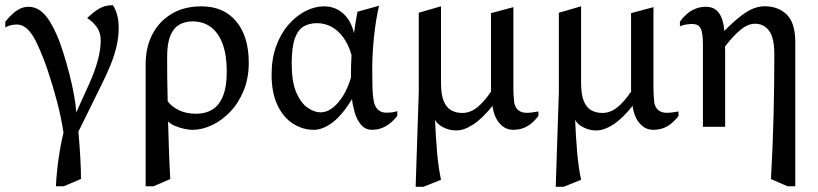

<svg xmlns="http://www.w3.org/2000/svg" viewBox="-28 -486 3134 736"><path d="M186.4 228Q188.8 175.5 196.7 120.9Q204.6 66.3 215.4 22.6Q206.6 -36.2 190.2 -98.3Q173.9 -160.4 154.7 -216.6Q135.5 -272.9 116.3 -313.7Q98.2 -354 78.7 -373Q59.3 -392 36.1 -392Q24.8 -392 13 -389.2Q1.1 -386.5 -7.7 -380.5V-403Q18.9 -435.1 39.3 -447.6Q59.7 -460 80.7 -460Q112.4 -460 137.8 -435.7Q163.2 -411.4 188 -355.9Q201.3 -326.5 214.1 -285.8Q227 -245.2 238.1 -201.9Q249.2 -158.7 256.1 -119.7Q263 -80.7 264.3 -54.8L315.4 -168Q335.1 -211.8 346.5 -253.1Q358 -294.5 358 -331Q358 -360.7 343.8 -381.1Q329.7 -401.6 306 -417Q330.1 -439.3 347 -449.7Q364 -460.1 377.2 -463.1Q390.5 -466.1 404.7 -466.1Q414.4 -452.6 420.7 -429.8Q427 -407 427 -379Q427 -344.4 419 -309.6Q411 -274.8 395.8 -237Q380.5 -199.3 357.9 -154.5L272.6 18.5Q277.3 71.4 279.9 119.4Q282.5 167.3 282.5 200L216.4 228Z M530.3 228V-240.1Q530.3 -305 556.2 -354.6Q582 -404.2 629.9 -432.9Q677.8 -461.7 744.3 -461.7Q829.2 -461.7 877.4 -404.1Q925.6 -346.4 925.6 -245.7Q925.6 -186.7 906.2 -139.1Q886.9 -91.6 854.8 -57.9Q822.7 -24.3 784.7 -6.3Q746.6 11.7 709.9 11.7Q696.2 11.7 678 7.7Q659.8 3.8 643 -3.3Q626.2 -10.3 616.3 -20.6Q617.7 31.7 619.6 87.4Q621.5 143.1 624.7 200.4L560.4 228ZM723.9 -50Q759.6 -50 786 -66Q812.3 -82 826.8 -118Q841.3 -154 841.3 -212Q841.3 -274 825.6 -317Q809.8 -360 780.5 -382Q751.3 -404 710.4 -404Q680.2 -404 658.3 -390.8Q636.4 -377.6 624.5 -348Q612.7 -318.4 612.7 -268.4Q612.7 -231.9 613 -188.9Q613.4 -145.9 614.8 -98.2Q628.2 -78.4 656.5 -64.2Q684.9 -50 723.9 -50Z M1174.6 11.7Q1133 11.7 1095.8 -11.6Q1058.6 -34.9 1035.9 -82.2Q1013.1 -129.4 1013.1 -200.4Q1013.1 -261.1 1030.8 -309.6Q1048.6 -358.1 1078.4 -392.1Q1108.3 -426.1 1143.7 -443.9Q1179.2 -461.7 1214.6 -461.7Q1256.1 -461.7 1286.9 -434.8Q1317.7 -407.9 1329 -358.7Q1331.8 -380.3 1335.4 -402.3Q1338.9 -424.2 1342.3 -441L1424.9 -464Q1411.7 -405.4 1405.3 -341.4Q1398.9 -277.4 1398.9 -220.3Q1398.9 -188.6 1399.7 -154.4Q1400.5 -120.2 1405.5 -94.6Q1410 -75.4 1422 -64.7Q1434.1 -54 1453 -54Q1463.1 -54 1472.2 -55Q1481.3 -55.9 1495 -59.9V-41.9Q1475.6 -16.6 1451.3 -2.5Q1427 11.6 1398 11.6Q1372.3 11.6 1356 -7.7Q1339.8 -26.9 1331.8 -54.7Q1323.8 -82.4 1321.4 -106.1Q1283.5 -43.9 1246.1 -16.1Q1208.7 11.7 1174.6 11.7ZM1201 -55.3Q1224.9 -55.3 1247.2 -72.6Q1269.4 -89.9 1287.9 -120.1Q1306.4 -150.4 1317.4 -189.2Q1317.3 -212.9 1317.7 -232.1Q1318.1 -251.4 1319.5 -274.9Q1308 -315.2 1287.9 -342.7Q1267.9 -370.1 1242.2 -383.7Q1216.6 -397.2 1186.7 -397.2Q1158.2 -397.2 1136.5 -384.9Q1114.7 -372.7 1102.4 -339.3Q1090.2 -305.9 1090.2 -242.1Q1090.2 -172.5 1107.7 -131.7Q1125.3 -90.8 1151.2 -73.1Q1177.1 -55.3 1201 -55.3Z M1565.3 230 1577.3 -134V-437.1L1662.5 -461.9V-169Q1662.5 -123.6 1672.8 -98.6Q1683.1 -73.6 1701.6 -63.3Q1720.1 -53 1744 -53Q1774.3 -53 1801 -74.2Q1827.6 -95.4 1854.4 -135.3Q1853.9 -142.6 1854 -148.7Q1854.1 -154.9 1854.1 -160.8V-435.6L1939.9 -458.6V-145.4Q1939.9 -131.4 1940.9 -117.3Q1942 -103.1 1943.5 -90Q1948 -71.6 1960 -62.6Q1972 -53.6 1991 -53.6Q2001.8 -53.6 2012.9 -55.2Q2024 -56.7 2035.9 -58.7V-41.3Q2021.4 -22.8 2006.3 -11Q1991.2 0.7 1974.8 6.1Q1958.4 11.6 1939 11.6Q1914.3 11.6 1896.9 -3.4Q1879.5 -18.3 1870.7 -39.4Q1861.8 -60.5 1860.1 -80.3Q1821.4 -32 1786.3 -9Q1751.2 14 1721 14Q1694 14 1670.6 1.8Q1647.2 -10.3 1639.7 -26.9Q1642.2 37.3 1647.4 97.1Q1652.6 156.8 1662.6 203.1L1595.4 230Z M2102.3 230 2114.3 -134V-437.1L2199.5 -461.9V-169Q2199.5 -123.6 2209.8 -98.6Q2220.1 -73.6 2238.6 -63.3Q2257.1 -53 2281 -53Q2311.3 -53 2338 -74.2Q2364.6 -95.4 2391.4 -135.3Q2390.9 -142.6 2391 -148.7Q2391.1 -154.9 2391.1 -160.8V-435.6L2476.9 -458.6V-145.4Q2476.9 -131.4 2477.9 -117.3Q2479 -103.1 2480.5 -90Q2485 -71.6 2497 -62.6Q2509 -53.6 2528 -53.6Q2538.8 -53.6 2549.9 -55.2Q2561 -56.7 2572.9 -58.7V-41.3Q2558.4 -22.8 2543.3 -11Q2528.2 0.7 2511.8 6.1Q2495.4 11.6 2476 11.6Q2451.3 11.6 2433.9 -3.4Q2416.5 -18.3 2407.7 -39.4Q2398.8 -60.5 2397.1 -80.3Q2358.4 -32 2323.3 -9Q2288.2 14 2258 14Q2231 14 2207.6 1.8Q2184.2 -10.3 2176.7 -26.9Q2179.2 37.3 2184.4 97.1Q2189.6 156.8 2199.6 203.1L2132.4 230Z M2666.5 0V-317Q2666.5 -362.1 2657.3 -378Q2648.2 -394 2626.4 -394Q2616.1 -394 2603.5 -392.3Q2591 -390.6 2578.3 -385V-403Q2589.7 -419 2604.3 -431.8Q2618.8 -444.6 2637.4 -452.3Q2656 -460 2678 -460Q2703.4 -460 2718.4 -446.5Q2733.4 -432.9 2740.2 -411.6Q2747 -390.3 2748.5 -367.4Q2786.3 -405.3 2813.3 -425.8Q2840.4 -446.2 2861.7 -454.1Q2882.9 -462 2902.3 -462Q2955.8 -462 2988.2 -429.9Q3020.6 -397.7 3020.6 -324.6V228H2990.5L2927.4 200.4Q2934.7 72.4 2937.5 -50.3Q2940.3 -173.1 2940.3 -276Q2940.3 -341.4 2920.1 -368.2Q2899.9 -395 2866.3 -395Q2838.1 -395 2808.6 -370Q2779.2 -345 2751.1 -307.3Q2751.5 -301.1 2751.6 -296.6Q2751.7 -292.2 2751.7 -285.8V0Z"/></svg>

Font: Ancizar Serif Light
Style: Regular
Weight: 300
Designer: Cesar Puertas, Viviana Monsalve, Julian Moncada, Julian Prieto, Jose Castro, Felipe Aragon, Mariel Hernandez, Sara Alarc
Version: Version 8.100